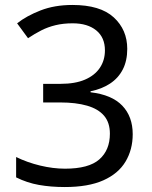

<svg xmlns="http://www.w3.org/2000/svg" viewBox="-20 -744 612 774"><path d="M493 -547Q493 -499 475 -464Q457 -429 423.5 -407Q390 -385 345 -376V-372Q431 -362 473 -318Q515 -274 515 -203Q515 -141 486 -92.5Q457 -44 396.5 -17Q336 10 241 10Q185 10 137 1.5Q89 -7 45 -29V-111Q90 -89 142 -76.5Q194 -64 242 -64Q338 -64 380.5 -101.5Q423 -139 423 -205Q423 -250 399.5 -277.5Q376 -305 331 -318Q286 -331 223 -331H154V-406H224Q283 -406 322.5 -423Q362 -440 382.5 -470.5Q403 -501 403 -541Q403 -593 368 -621.5Q333 -650 273 -650Q235 -650 204 -642.5Q173 -635 146.5 -621.5Q120 -608 93 -590L49 -650Q87 -680 143.5 -702Q200 -724 272 -724Q384 -724 438.5 -674Q493 -624 493 -547Z"/></svg>

Font: uguzrati05
Style: Book
Weight: 400
Designer: Jelle Bosma - Monotype Design Team, Universal Thirst
Foundry: Monotype Imaging Inc.
Version: Version 2.106